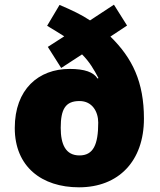

<svg xmlns="http://www.w3.org/2000/svg" viewBox="-20 -789 681 819"><path d="M234 -768 181 -679C206 -664 234 -647 254 -634L184 -589L241 -499L330 -557C362 -525 381 -492 400 -456L396 -454C379 -481 342 -495 277 -495C144 -495 43 -408 43 -243C43 -78 158 10 317 10C486 10 594 -102 594 -283C594 -439 545 -541 451 -633L522 -680L466 -769L364 -702C328 -726 286 -746 234 -768ZM319 -358C374 -358 399 -312 399 -266C399 -172 378 -126 319 -126C260 -126 239 -173 239 -244C239 -323 259 -358 319 -358Z"/></svg>

Font: Noto Sans Lao UI Blk
Style: Regular
Weight: 900
Designer: Monotype Design Team
Foundry: Monotype Imaging Inc.
Version: Version 2.000